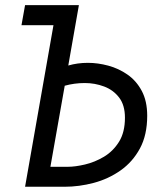

<svg xmlns="http://www.w3.org/2000/svg" viewBox="-20 -713 626 733"><path d="M75.7 0 184.1 -616.7H62L75.7 -693.4H281.2L240.7 -462.9Q275.9 -473.1 315.4 -473.1Q353.5 -473.1 393.3 -462.4Q433.1 -451.7 466.8 -428.2Q500.5 -404.8 521.2 -366Q542 -327.1 542 -271Q542 -197.8 514.2 -146.2Q486.3 -94.7 440.2 -62.3Q394 -29.8 338.1 -14.9Q282.2 0 226.1 0ZM227.1 -385.7 172.4 -76.2H238.3Q267.1 -76.2 304.4 -85Q341.8 -93.8 376.7 -114.5Q411.6 -135.3 434.3 -171.6Q457 -208 457 -263.7Q457 -311.5 434.8 -340.6Q412.6 -369.6 377.4 -382.8Q342.3 -396 303.7 -396Q264.2 -396 227.1 -385.7Z"/></svg>

Font: Cascadia Code NF SemiLight
Style: Italic
Weight: 350
Italic angle: -10°
Monospace: yes
Designer: Aaron Bell
Foundry: Saja Typeworks
Version: Version 2404.023; ttfautohint (v1.8.4)